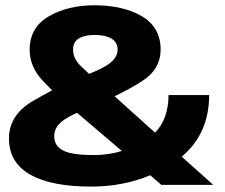

<svg xmlns="http://www.w3.org/2000/svg" viewBox="-20 -701 853 728"><path d="M326.5 6.5C407 6.5 481 -8 549.5 -36.5L592 0H788.5L669 -107C738.5 -165 773 -243 773 -340.5H619C619 -281 602 -233.5 568 -198L414.5 -336C453 -354.5 488 -373.5 519.5 -394C565.5 -423.5 589 -463 589 -513.5C589 -569.5 565 -611.5 518 -639.5C470.5 -667 410.5 -681 338 -681C271 -681 213 -667 165 -639C116.5 -611 92.5 -568.5 92.5 -512.5C92.5 -469 109 -429.5 143 -394C155 -381.5 166.5 -369.5 177.5 -358.5C155.5 -346.5 132.5 -334 109 -320.5C45.5 -285 14 -236.5 14 -175.5C14 -115 41 -69.5 94.5 -39C148 -8.5 225.5 6.5 326.5 6.5ZM442 -128.5C407.5 -118 372 -113 335.5 -113C281 -113 242.5 -118.5 220 -130C197 -141.5 185.5 -159.5 185.5 -185C185.5 -210.5 199.5 -232 227 -249.5C239 -257 254 -265 272 -273.5ZM317.5 -421C305 -432.5 294 -443 284.5 -452.5C266 -471 257 -491 257 -512.5C257 -532 264 -546 278.5 -555C293 -564 313.5 -568.5 339.5 -568.5C365.5 -568.5 386.5 -564 402.5 -555C418 -545.5 426 -531.5 426 -513C426 -491.5 413.5 -472.5 389 -456C371 -444 347 -432.5 317.5 -421Z"/></svg>

Font: Anybody
Style: Bold
Weight: 700
Designer: Tyler Finck
Foundry: Etcetera Type Company
Version: Version 1.110